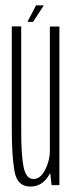

<svg xmlns="http://www.w3.org/2000/svg" viewBox="-20 -698 277 724"><path d="M174.5 0H204V-598H168V-57.5ZM60 -598.5H24.5V-206.5Q24.5 -108.5 34.8 -51.5Q45 5.5 94.5 5.5Q136 5.5 160.8 -31.5Q185.5 -68.5 185.5 -112.5L168 -130Q168 -92 150.2 -57.5Q132.5 -23 106.5 -23Q78.5 -23 69.2 -66.8Q60 -110.5 60 -203.5ZM83.5 -615.5H104.5L145.5 -678H116Z"/></svg>

Font: Anybody ExtraCondensed ExtraLight
Style: Regular
Weight: 250
Width: 2
Version: Version 1.113;gftools[0.9.25]